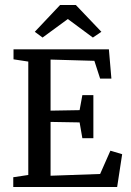

<svg xmlns="http://www.w3.org/2000/svg" viewBox="-20 -747 524 767"><path d="M150 -597 119 -620 220 -727H283L385 -620L351 -597L251 -671ZM33 0V-39L93 -48V-501L34 -510V-550H415L425 -433H380L357 -504L182 -509V-305L298 -307L309 -367H353V-195H309L298 -258L182 -260V-45L380 -52L421 -145L468 -131L448 0Z"/></svg>

Font: Aikya Medium
Style: Regular
Weight: 500
Designer: Neelakash Kshetrimayum (Latin subset based on Merriweather by Eben Sorkin)
Foundry: Brand New Type
Version: Version 1.00 b005